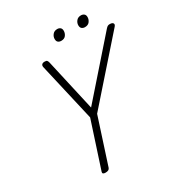

<svg xmlns="http://www.w3.org/2000/svg" viewBox="-294 -1524 1621 1734"><g transform="rotate(-30 517.0 -657.0)"><path d="M295 14Q260 14 267 -10L423 -488L284 -1092Q280 -1110 289 -1120Q298 -1130 318 -1130Q337 -1130 343 -1123Q349 -1116 353 -1101L475 -561L955 -1107Q967 -1121 977.5 -1126Q988 -1131 1006 -1129Q1026 -1127 1032.5 -1115Q1039 -1103 1024 -1086L494 -485L340 -10Q332 14 295 14ZM544 -1217Q524 -1217 511.5 -1227.5Q499 -1238 499 -1261Q499 -1286 516 -1307Q533 -1328 564 -1328Q583 -1328 595.5 -1317.5Q608 -1307 608 -1285Q608 -1260 592.5 -1238.5Q577 -1217 544 -1217ZM791 -1217Q772 -1217 759 -1227.5Q746 -1238 746 -1261Q746 -1286 763 -1307Q780 -1328 811 -1328Q830 -1328 843 -1317.5Q856 -1307 856 -1285Q856 -1260 840 -1238.5Q824 -1217 791 -1217Z"/></g></svg>

Font: Playwrite CU Light
Style: Regular
Weight: 300
Designer: Veronika Burian, José Scaglione
Foundry: TypeTogether
Version: Version 1.002